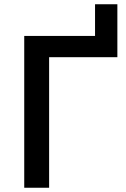

<svg xmlns="http://www.w3.org/2000/svg" viewBox="-20 -883 594 903"><path d="M532 -614V-863H427V-714H94V0H211V-614Z"/></svg>

Font: OpenSansMMV
Style: Semibold
Weight: 600
Designer: Steve Matteson
Foundry: Ascender Corporation
Version: Version 6.000